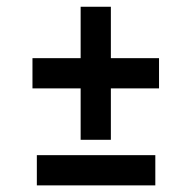

<svg xmlns="http://www.w3.org/2000/svg" viewBox="-20 -560 579 580"><path d="M91.3 -91.3H449.2V0H91.3ZM314.9 -539.6V-384.3H460.4V-293H314.9V-137.7H223.6V-293H78.1V-384.3H223.6V-539.6Z"/></svg>

Font: NoticiaText-Bold
Style: Bold
Weight: 700
Designer: JM Sole
Foundry: JM Sole
Version: Version 1.003